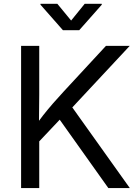

<svg xmlns="http://www.w3.org/2000/svg" viewBox="-20 -962 712 982"><path d="M151.4 -208V-307.1Q176.3 -341.3 200.9 -372.6Q225.6 -403.8 251.5 -433.6Q277.3 -463.4 304.7 -492.7L522 -727.5H643.6L333 -394.5L328.1 -395ZM87.9 0V-727.5H180.7V-478.5L179.2 -321.8L180.7 -276.4V0ZM534.2 0 271 -370.1 328.6 -442.4 644 0ZM273.4 -942.4 343.8 -856.9 413.1 -942.4H500.5V-938L385.3 -807.6H301.8L187 -938V-942.4Z"/></svg>

Font: Inter Variable
Style: Regular
Weight: 400
Designer: Rasmus Andersson
Foundry: rsms
Version: Version 4.001;git-9221beed3